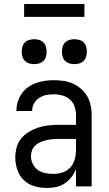

<svg xmlns="http://www.w3.org/2000/svg" viewBox="-20 -927 540 955"><path d="M214 8Q183 8 152.5 -0.5Q122 -9 99.5 -30Q77 -51 66.5 -81.5Q56 -112 56 -143Q56 -168 62.5 -193Q69 -218 85 -237.5Q101 -257 123 -270.5Q145 -284 169 -292Q193 -300 218 -303Q243 -306 269 -306H358V-355Q358 -376 351 -397Q344 -418 328 -432Q312 -446 291 -452Q270 -458 249 -458Q230 -458 211 -454.5Q192 -451 175.5 -440.5Q159 -430 149.5 -413Q140 -396 140 -377V-375H62V-378Q62 -401 69 -422.5Q76 -444 89 -462.5Q102 -481 120.5 -494Q139 -507 160.5 -514.5Q182 -522 204 -525Q226 -528 249 -528Q273 -528 297 -524.5Q321 -521 343 -511Q365 -501 383.5 -485Q402 -469 414 -448Q426 -427 431 -403Q436 -379 436 -355V0H358V-86Q350 -65 335.5 -46.5Q321 -28 302 -15Q283 -2 260 3Q237 8 214 8ZM246 -62Q269 -62 291.5 -69.5Q314 -77 329.5 -94Q345 -111 351.5 -134Q358 -157 358 -180V-236H269Q254 -236 239 -234.5Q224 -233 209.5 -229.5Q195 -226 181 -220Q167 -214 156 -204Q145 -194 139.5 -179.5Q134 -165 134 -150Q134 -130 143 -111.5Q152 -93 168.5 -81.5Q185 -70 205 -66Q225 -62 246 -62ZM350 -608Q338 -608 325.5 -611.5Q313 -615 304 -624Q295 -633 291.5 -645.5Q288 -658 288 -670Q288 -682 291.5 -694.5Q295 -707 304 -716Q313 -725 325.5 -728.5Q338 -732 350 -732Q362 -732 374.5 -728.5Q387 -725 396 -716Q405 -707 408.5 -694.5Q412 -682 412 -670Q412 -658 408.5 -645.5Q405 -633 396 -624Q387 -615 374.5 -611.5Q362 -608 350 -608ZM150 -608Q138 -608 125.5 -611.5Q113 -615 104 -624Q95 -633 91.5 -645.5Q88 -658 88 -670Q88 -682 91.5 -694.5Q95 -707 104 -716Q113 -725 125.5 -728.5Q138 -732 150 -732Q162 -732 174.5 -728.5Q187 -725 196 -716Q205 -707 208.5 -694.5Q212 -682 212 -670Q212 -658 208.5 -645.5Q205 -633 196 -624Q187 -615 174.5 -611.5Q162 -608 150 -608ZM400 -843H100V-907H400Z"/></svg>

Font: Iosevka
Style: Regular
Weight: 400
Monospace: yes
Designer: Belleve Invis
Foundry: Belleve Invis
Version: Version 33.2.3; ttfautohint (v1.8.4)